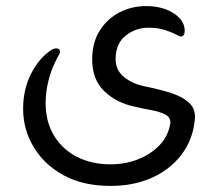

<svg xmlns="http://www.w3.org/2000/svg" viewBox="-20 -397 716 631"><path d="M620 -1Q613 64 575.5 112.5Q538 161 478.5 187.5Q419 214 343 214Q253 214 189 179Q125 144 90.5 86Q56 28 56 -39Q56 -103 82 -154.5Q108 -206 149 -233Q157 -238 165 -238Q177 -238 177 -227Q177 -221 172 -214Q150 -174 140 -135Q130 -96 130 -59Q130 4 158 49.5Q186 95 234 119Q282 143 343 143Q391 143 432.5 127Q474 111 503 81.5Q532 52 539 12Q540 9 540 6Q540 -12 522.5 -21Q505 -30 477.5 -35Q450 -40 420 -47Q361 -60 322 -98Q283 -136 283 -202Q283 -257 307.5 -296Q332 -335 372 -356Q412 -377 460 -377Q514 -377 550.5 -353.5Q587 -330 587 -296Q587 -277 574 -277Q570 -277 562 -282Q547 -290 523 -298Q499 -306 469 -306Q425 -306 392.5 -279.5Q360 -253 360 -203Q360 -166 387.5 -144Q415 -122 452 -114Q497 -105 537 -93Q577 -81 601 -59.5Q625 -38 620 -1Z"/></svg>

Font: Zain
Style: Regular
Weight: 400
Designer: Zain,Boutros
Foundry: Mobile Telecommunications Company (Zain), 2024
Version: Version 1.51; ttfautohint (v1.8.4)